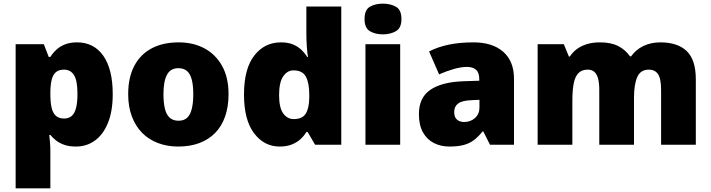

<svg xmlns="http://www.w3.org/2000/svg" viewBox="-20 -796 3911 1056"><path d="M404 -563Q496 -563 548 -489.5Q600 -416 600 -278Q600 -184 573.5 -119.5Q547 -55 501.5 -22.5Q456 10 398 10Q359 10 332 0Q305 -10 287 -24.5Q269 -39 257 -54H251Q253 -35 255 -13Q257 9 257 38V240H66V-553H221L248 -483H257Q271 -505 290.5 -523Q310 -541 338 -552Q366 -563 404 -563ZM332 -413Q304 -413 288 -399.5Q272 -386 265 -360Q258 -334 257 -294V-279Q257 -235 263.5 -205Q270 -175 287 -159.5Q304 -144 333 -144Q357 -144 373.5 -157.5Q390 -171 398 -201Q406 -231 406 -280Q406 -353 387 -383Q368 -413 332 -413Z M1237 -278Q1237 -209 1218 -155Q1199 -101 1163 -64.5Q1127 -28 1076 -9Q1025 10 960 10Q900 10 849.5 -9Q799 -28 762.5 -64.5Q726 -101 705.5 -155Q685 -209 685 -278Q685 -370 718.5 -433.5Q752 -497 814 -530Q876 -563 963 -563Q1043 -563 1104.5 -530Q1166 -497 1201.5 -433.5Q1237 -370 1237 -278ZM879 -278Q879 -231 887 -198Q895 -165 913.5 -148.5Q932 -132 962 -132Q992 -132 1009.5 -148.5Q1027 -165 1035 -198Q1043 -231 1043 -278Q1043 -325 1035 -357Q1027 -389 1009 -405Q991 -421 961 -421Q918 -421 898.5 -385Q879 -349 879 -278Z M1518 10Q1433 10 1377.5 -63Q1322 -136 1322 -276Q1322 -418 1378.5 -490.5Q1435 -563 1525 -563Q1562 -563 1589 -552.5Q1616 -542 1636 -523.5Q1656 -505 1670 -482H1674Q1670 -503 1667.5 -540Q1665 -577 1665 -612V-760H1857V0H1713L1672 -70H1665Q1652 -48 1632 -30Q1612 -12 1584 -1Q1556 10 1518 10ZM1596 -141Q1642 -141 1661 -170Q1680 -199 1681 -259V-274Q1681 -339 1662.5 -374Q1644 -409 1594 -409Q1560 -409 1537.5 -376Q1515 -343 1515 -273Q1515 -204 1537.5 -172.5Q1560 -141 1596 -141Z M2181 -553V0H1990V-553ZM2086 -776Q2127 -776 2157.5 -759Q2188 -742 2188 -691Q2188 -642 2157.5 -624.5Q2127 -607 2086 -607Q2044 -607 2014.5 -624.5Q1985 -642 1985 -691Q1985 -742 2014.5 -759Q2044 -776 2086 -776Z M2584 -563Q2689 -563 2748 -511Q2807 -459 2807 -363V0H2675L2638 -73H2634Q2611 -44 2586.5 -25.5Q2562 -7 2530 1.5Q2498 10 2452 10Q2404 10 2366 -9.5Q2328 -29 2306 -68.5Q2284 -108 2284 -169Q2284 -258 2345.5 -301Q2407 -344 2524 -349L2616 -352V-360Q2616 -397 2598 -412.5Q2580 -428 2549 -428Q2516 -428 2476 -416.5Q2436 -405 2395 -387L2340 -513Q2388 -538 2448.5 -550.5Q2509 -563 2584 -563ZM2573 -245Q2521 -243 2499.5 -226.5Q2478 -210 2478 -180Q2478 -152 2493 -138.5Q2508 -125 2533 -125Q2568 -125 2592.5 -147Q2617 -169 2617 -204V-247Z M3612 -563Q3707 -563 3757 -515Q3807 -467 3807 -360V0H3616V-301Q3616 -364 3599 -388.5Q3582 -413 3549 -413Q3503 -413 3485 -372.5Q3467 -332 3467 -258V0H3276V-301Q3276 -341 3269 -365.5Q3262 -390 3248 -401.5Q3234 -413 3212 -413Q3179 -413 3160.5 -393Q3142 -373 3135 -335Q3128 -297 3128 -242V0H2937V-553H3081L3109 -485H3114Q3129 -508 3152 -525.5Q3175 -543 3207 -553Q3239 -563 3280 -563Q3341 -563 3380.5 -542.5Q3420 -522 3445 -486H3451Q3477 -523 3518.5 -543Q3560 -563 3612 -563Z"/></svg>

Font: Noto Sans Khmer Black
Style: Regular
Weight: 900
Version: Version 2.003